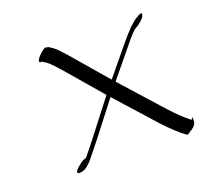

<svg xmlns="http://www.w3.org/2000/svg" viewBox="-79 -461 623 581"><g transform="rotate(-20 232.5 -170.5)"><path d="M465.3 -18.1V-6.3Q465.3 2 450 15.6Q434.6 29.3 430.7 26.4ZM454.1 -15.6 465.3 -6.3Q465.3 7.3 449.2 17.6Q433.1 27.8 431.2 26.4Q404.8 7.8 366.2 -33.2L252.9 -159.7L167 -48.8Q166 -47.4 160.6 -41Q155.3 -34.7 134 -7.8Q112.8 19 96.4 22.7Q80.1 26.4 80.3 20Q80.6 13.7 94.2 2.7Q107.9 -8.3 110.8 -9Q113.8 -9.8 115 -10Q116.2 -10.3 117.4 -11Q118.7 -11.7 119.1 -11.7Q119.6 -11.7 120.8 -12.9Q122.1 -14.2 122.3 -14.4Q122.6 -14.6 123.8 -16.1Q125 -17.6 129.6 -23.7Q134.3 -29.8 145 -42.5L243.7 -169.9L155.3 -272.9Q119.1 -315.4 107.2 -323.2Q95.2 -331.1 94.2 -331.5H88.4Q86.4 -331.5 86.4 -334V-334.5Q86.4 -342.8 102.5 -357.2Q118.7 -371.6 121.1 -366.7H126Q127 -366.7 127.4 -366.5Q127.9 -366.2 140.6 -357.9Q153.3 -349.6 189.5 -306.6L274.4 -208L349.6 -299.3Q386.7 -344.2 407.7 -357.4Q428.7 -370.6 428.7 -364.3V-363.3Q428.7 -355 416.3 -344Q403.8 -333 397.5 -330.6Q391.1 -328.1 369.6 -303.2L283.2 -198.2L400.4 -67.4Q431.2 -33.7 454.1 -15.6Z"/></g></svg>

Font: ML-NILA02
Style: Regular
Weight: 400
Version: Version ML-NILA02 1.0